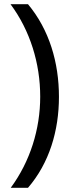

<svg xmlns="http://www.w3.org/2000/svg" viewBox="-20 -734 340 912"><path d="M260 -274C260 -437 214 -593 113 -714H30C123 -589 171 -433 171 -275C171 -120 123 33 31 158H113C214 41 260 -113 260 -274Z"/></svg>

Font: Noto Sans Hebrew Droid
Style: Bold
Weight: 700
Designer: Monotype Design Team
Foundry: Monotype Imaging Inc.
Version: Version 1.100